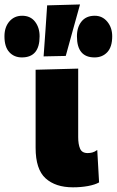

<svg xmlns="http://www.w3.org/2000/svg" viewBox="-112 -806 512 841"><path d="M207.5 14.5Q131 14.5 87.5 -25Q44 -64.5 44 -158.5V-500.5L230.5 -505.5V-205Q230.5 -174 238.8 -154.8Q247 -135.5 272 -135.5Q282 -135.5 292 -138Q302 -140.5 314 -149L322 -7Q304.5 3 273.8 8.8Q243 14.5 207.5 14.5ZM79 -559Q83 -615 87 -670.8Q91 -726.5 94.5 -782.5L238.5 -786.5Q222 -728 206.5 -671.5Q191 -615 176 -561ZM-16 -554.5Q-50 -554.5 -71.2 -577.5Q-92.5 -600.5 -92.5 -647Q-92.5 -687 -71 -712Q-49.5 -737 -15 -737Q21.5 -737 41.5 -711Q61.5 -685 61.5 -647Q61.5 -554.5 -16 -554.5ZM302 -554.5Q225 -554.5 225 -647Q225 -687 245.2 -712Q265.5 -737 303 -737Q336.5 -737 358 -711Q379.5 -685 379.5 -647Q379.5 -600.5 358 -577.5Q336.5 -554.5 302 -554.5Z"/></svg>

Font: Commissioner ExtraBold
Style: Regular
Weight: 800
Designer: Kostas Bartsokas
Foundry: Kostas Bartsokas
Version: Version 1.000; ttfautohint (v1.8.3)